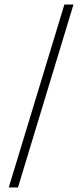

<svg xmlns="http://www.w3.org/2000/svg" viewBox="-20 -772 356 844"><path d="M18.5 52 263 -752H303L59 52Z"/></svg>

Font: Imbue Thin 10pt ExtraBold
Style: Regular
Weight: 800
Version: Version 1.102